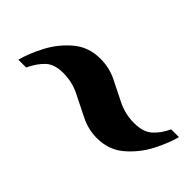

<svg xmlns="http://www.w3.org/2000/svg" viewBox="-15 -518 462 462"><g transform="rotate(45 215.5 -287.0)"><path d="M22 -217Q29 -244.5 46.2 -277.5Q63.5 -310.5 91.8 -334.5Q120 -358.5 160 -358.5Q190.5 -358.5 216.8 -345.5Q243 -332.5 269.5 -319.2Q296 -306 327 -306Q356.5 -306 372.8 -320Q389 -334 400.5 -358.5H427Q420 -331.5 402.8 -298.2Q385.5 -265 357.2 -241Q329 -217 289 -217Q259.5 -217 232.5 -230.5Q205.5 -244 178.5 -257.5Q151.5 -271 121 -271Q91 -271 75.5 -256.2Q60 -241.5 48.5 -217Z"/></g></svg>

Font: Libre Caslon Condensed Medium Italic
Style: Regular
Weight: 500
Italic angle: -22.583°
Designer: Pablo Impallari, Rodrigo Fuenzalida, Katja Schimmel, Ertekin Erdin
Foundry: Pablo Impallari, Rodrigo Fuenzalida
Version: Version 2.000; ttfautohint (v1.8.4.7-5d5b);gftools[0.9.33]